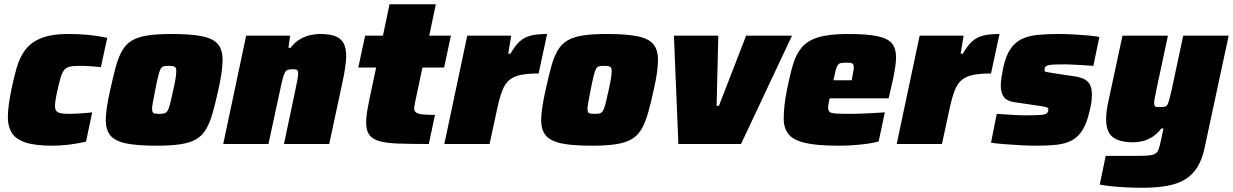

<svg xmlns="http://www.w3.org/2000/svg" viewBox="-20 -678 5805 904"><path d="M227 8Q143 8 97.5 -8Q52 -24 34.5 -54Q17 -84 17 -125Q17 -153 21.5 -185.5Q26 -218 33 -254Q45 -312 59 -360.5Q73 -409 99.5 -444Q126 -479 174.5 -498.5Q223 -518 303 -518Q353 -518 398 -513.5Q443 -509 485 -500L455 -362Q438 -364 408.5 -366Q379 -368 352 -368Q325 -368 308.5 -364Q292 -360 282.5 -348.5Q273 -337 266 -314.5Q259 -292 251 -255Q245 -229 242 -210.5Q239 -192 239 -179Q239 -164 245 -156Q251 -148 265 -145Q279 -142 303 -142Q326 -142 357.5 -144Q389 -146 414 -149L385 -11Q345 -2 305 3Q265 8 227 8Z M717 8Q625 8 573 -3Q521 -14 499.5 -40.5Q478 -67 478 -112Q478 -139 483.5 -175Q489 -211 499 -255Q513 -319 525.5 -364.5Q538 -410 555.5 -440Q573 -470 601 -487Q629 -504 674.5 -511Q720 -518 788 -518Q880 -518 932.5 -507Q985 -496 1006.5 -469.5Q1028 -443 1028 -397Q1028 -370 1023 -334.5Q1018 -299 1008 -255Q994 -191 981 -145.5Q968 -100 950.5 -70Q933 -40 904.5 -23Q876 -6 830.5 1Q785 8 717 8ZM730 -142Q743 -142 751 -143.5Q759 -145 764.5 -150.5Q770 -156 774.5 -168.5Q779 -181 784 -202Q789 -223 796 -255Q804 -290 807 -311Q810 -332 810 -345Q810 -356 806 -360.5Q802 -365 794.5 -366.5Q787 -368 775 -368Q759 -368 750 -365.5Q741 -363 735.5 -352Q730 -341 724.5 -318.5Q719 -296 711 -255Q704 -219 700 -197.5Q696 -176 696 -164Q696 -154 699.5 -149Q703 -144 710.5 -143Q718 -142 730 -142Z M1031 0 1139 -510H1346L1338 -453H1348Q1369 -480 1393.5 -494Q1418 -508 1442.5 -513Q1467 -518 1486 -518Q1535 -518 1561.5 -506.5Q1588 -495 1599 -472Q1610 -449 1610 -414Q1610 -393 1605 -359Q1600 -325 1592 -289L1530 0H1317L1371 -256Q1376 -280 1380 -301Q1384 -322 1384 -331Q1384 -341 1381.5 -345Q1379 -349 1374 -350.5Q1369 -352 1360 -352Q1346 -352 1337.5 -350Q1329 -348 1323.5 -340Q1318 -332 1313 -315Q1308 -298 1302 -269L1244 0Z M1999 0Q1914 0 1857 -2Q1800 -4 1766.5 -13.5Q1733 -23 1718.5 -43.5Q1704 -64 1704 -101Q1704 -116 1706 -134Q1708 -152 1712 -173Q1716 -194 1721 -219L1751 -360H1667L1699 -510H1783L1814 -658H2032L2001 -510H2103L2071 -360H1969L1934 -195Q1933 -189 1932 -183.5Q1931 -178 1930.5 -174Q1930 -170 1930 -167Q1930 -156 1938.5 -149Q1947 -142 1968 -139.5Q1989 -137 2028 -137Z M2072 0 2180 -510H2387L2373 -425H2383Q2405 -463 2427 -483Q2449 -503 2479.5 -510.5Q2510 -518 2556 -518L2516 -332Q2466 -332 2433 -325.5Q2400 -319 2379.5 -302.5Q2359 -286 2346 -254Q2333 -222 2322 -171L2285 0Z M2767 8Q2675 8 2623 -3Q2571 -14 2549.5 -40.5Q2528 -67 2528 -112Q2528 -139 2533.5 -175Q2539 -211 2549 -255Q2563 -319 2575.5 -364.5Q2588 -410 2605.5 -440Q2623 -470 2651 -487Q2679 -504 2724.5 -511Q2770 -518 2838 -518Q2930 -518 2982.5 -507Q3035 -496 3056.5 -469.5Q3078 -443 3078 -397Q3078 -370 3073 -334.5Q3068 -299 3058 -255Q3044 -191 3031 -145.5Q3018 -100 3000.5 -70Q2983 -40 2954.5 -23Q2926 -6 2880.5 1Q2835 8 2767 8ZM2780 -142Q2793 -142 2801 -143.5Q2809 -145 2814.5 -150.5Q2820 -156 2824.5 -168.5Q2829 -181 2834 -202Q2839 -223 2846 -255Q2854 -290 2857 -311Q2860 -332 2860 -345Q2860 -356 2856 -360.5Q2852 -365 2844.5 -366.5Q2837 -368 2825 -368Q2809 -368 2800 -365.5Q2791 -363 2785.5 -352Q2780 -341 2774.5 -318.5Q2769 -296 2761 -255Q2754 -219 2750 -197.5Q2746 -176 2746 -164Q2746 -154 2749.5 -149Q2753 -144 2760.5 -143Q2768 -142 2780 -142Z M3174 0 3153 -510H3362L3354 -180H3365L3493 -510H3709L3469 0Z M3928 8Q3828 8 3771.5 -5Q3715 -18 3692.5 -46.5Q3670 -75 3670 -119Q3670 -147 3673.5 -180.5Q3677 -214 3685 -254Q3699 -325 3714 -375Q3729 -425 3756.5 -456.5Q3784 -488 3835 -503Q3886 -518 3972 -518Q4062 -518 4111.5 -507.5Q4161 -497 4180 -473Q4199 -449 4199 -408Q4199 -389 4195 -362Q4191 -335 4185 -307Q4179 -279 4173 -254L4164 -215H3886Q3885 -208 3882 -194Q3879 -180 3879 -174Q3879 -158 3885.5 -151.5Q3892 -145 3915.5 -143.5Q3939 -142 3990 -142Q4007 -142 4032.5 -143Q4058 -144 4087.5 -145.5Q4117 -147 4146 -149L4117 -12Q4097 -6 4066 -1.5Q4035 3 3999 5.5Q3963 8 3928 8ZM3904 -300H3990L3993 -316Q3996 -333 3998 -343.5Q4000 -354 4000 -362Q4000 -372 3996.5 -376.5Q3993 -381 3985 -382Q3977 -383 3964 -383Q3948 -383 3939 -381Q3930 -379 3924.5 -371.5Q3919 -364 3914.5 -347Q3910 -330 3904 -300Z M4202 0 4310 -510H4517L4503 -425H4513Q4535 -463 4557 -483Q4579 -503 4609.5 -510.5Q4640 -518 4686 -518L4646 -332Q4596 -332 4563 -325.5Q4530 -319 4509.5 -302.5Q4489 -286 4476 -254Q4463 -222 4452 -171L4415 0Z M4864 8Q4829 8 4789 6Q4749 4 4711.5 1Q4674 -2 4646 -6L4673 -142Q4692 -141 4711.5 -139.5Q4731 -138 4749.5 -137Q4768 -136 4783.5 -135.5Q4799 -135 4811 -135Q4836 -135 4853.5 -135.5Q4871 -136 4883 -137Q4895 -138 4902 -141Q4910 -144 4913 -149.5Q4916 -155 4916 -165Q4916 -170 4907.5 -173Q4899 -176 4871 -180L4755 -197Q4720 -202 4706 -222Q4692 -242 4692 -275Q4692 -293 4695.5 -315Q4699 -337 4704 -361Q4716 -415 4737 -446.5Q4758 -478 4789.5 -493.5Q4821 -509 4864 -513.5Q4907 -518 4961 -518Q4997 -518 5034 -516Q5071 -514 5103.5 -511Q5136 -508 5156 -504L5128 -368Q5100 -370 5073.5 -371.5Q5047 -373 5026.5 -374Q5006 -375 4995 -375Q4970 -375 4953 -374.5Q4936 -374 4925 -372.5Q4914 -371 4908 -368Q4902 -365 4900 -360.5Q4898 -356 4898 -348Q4898 -341 4905 -339.5Q4912 -338 4937 -334L5036 -319Q5060 -316 5079.5 -308Q5099 -300 5110 -282.5Q5121 -265 5121 -231Q5121 -218 5119 -200.5Q5117 -183 5112 -163Q5099 -102 5078 -67.5Q5057 -33 5026.5 -17Q4996 -1 4955.5 3.5Q4915 8 4864 8Z M5360 206Q5317 206 5278.5 204Q5240 202 5209 198.5Q5178 195 5158 191L5186 56Q5208 56 5230 56Q5252 56 5274 56Q5296 56 5318 56Q5359 56 5382.5 54.5Q5406 53 5418 46.5Q5430 40 5435.5 24Q5441 8 5447 -21Q5450 -34 5452.5 -47Q5455 -60 5458 -73H5448Q5427 -46 5403.5 -32Q5380 -18 5358 -13Q5336 -8 5317 -8Q5268 -8 5239.5 -20.5Q5211 -33 5199.5 -57Q5188 -81 5188 -116Q5188 -136 5191 -158.5Q5194 -181 5200 -207L5265 -510H5479L5425 -257Q5420 -232 5417 -216.5Q5414 -201 5414 -192Q5414 -183 5417 -179Q5420 -175 5426 -174.5Q5432 -174 5442 -174Q5455 -174 5463 -175.5Q5471 -177 5476 -184.5Q5481 -192 5485.5 -209Q5490 -226 5497 -257L5551 -510H5765L5651 21Q5640 72 5618.5 107.5Q5597 143 5562.5 165Q5528 187 5478 196.5Q5428 206 5360 206Z"/></svg>

Font: Saira Thin Black
Style: Italic
Weight: 900
Italic angle: -12°
Version: Version 1.101